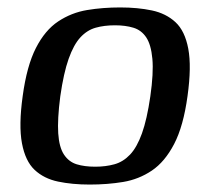

<svg xmlns="http://www.w3.org/2000/svg" viewBox="-20 -489 557 516"><path d="M221 7Q174 7 136 -1Q98 -9 73 -32.5Q48 -56 39 -104Q30 -152 41 -231Q52 -312 76.5 -360Q101 -408 136.5 -431.5Q172 -455 214 -462Q256 -469 303 -469Q350 -469 388 -461Q426 -453 451.5 -429.5Q477 -406 486 -358Q495 -310 484 -231Q473 -150 448 -102Q423 -54 388 -30.5Q353 -7 311 0Q269 7 221 7ZM236 -41Q264 -41 287.5 -47.5Q311 -54 329.5 -73.5Q348 -93 361.5 -130.5Q375 -168 384 -230Q393 -293 389.5 -331Q386 -369 373 -388.5Q360 -408 338.5 -414.5Q317 -421 289 -421Q260 -421 237 -414.5Q214 -408 196 -388.5Q178 -369 164.5 -331Q151 -293 142 -230Q134 -168 136.5 -130.5Q139 -93 152 -73.5Q165 -54 186 -47.5Q207 -41 236 -41Z"/></svg>

Font: Genos Medium
Style: Italic
Weight: 500
Italic angle: -8°
Designer: Robert E. Leuschke
Foundry: Robert E. Leuschke
Version: Version 1.010